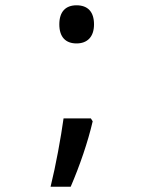

<svg xmlns="http://www.w3.org/2000/svg" viewBox="-20 -568 570 725"><path d="M269 -404C309 -404 335 -428 335 -476C335 -524 311 -548 269 -548C228 -548 204 -524 204 -476C204 -428 228 -404 269 -404ZM171 137H247C281 58 312 -32 330 -110L323 -121H220C210 -49 191 56 171 137Z"/></svg>

Font: Noto Sans Mono Condensed Medium
Style: Regular
Weight: 500
Width: 3
Designer: Monotype Design Team
Foundry: Monotype Imaging Inc.
Version: Version 2.014